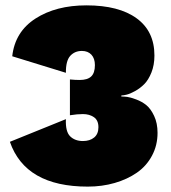

<svg xmlns="http://www.w3.org/2000/svg" viewBox="-20 -690 640 720"><path d="M309.1 9.8Q75.2 9.8 17.1 -158.2L227.1 -243.2Q225.1 -196.3 243.2 -178.7Q261.2 -161.1 291 -161.1Q316.9 -161.1 333 -174.3Q349.1 -187.5 349.1 -212.9Q349.1 -238.8 332.3 -250.5Q315.4 -262.2 291 -262.2Q269.5 -262.2 242.2 -257.8V-392.1Q261.7 -390.1 278.8 -390.1Q308.1 -390.1 322 -403.3Q335.9 -416.5 335.9 -445.8Q335.9 -470.7 322.8 -484.9Q309.6 -499 287.1 -499Q260.3 -499 243.4 -480.5Q226.6 -461.9 227.1 -417L25.9 -479Q36.1 -570.8 113 -620.4Q189.9 -669.9 304.2 -669.9Q425.8 -669.9 492.4 -621.3Q559.1 -572.8 559.1 -481.9Q559.1 -446.3 547.9 -418.2Q536.6 -390.1 521 -374.5Q505.4 -358.9 486.8 -348.6Q468.3 -338.4 455.6 -335.2Q442.9 -332 435.1 -332V-328.1Q444.8 -328.1 457 -326.7Q469.2 -325.2 490.7 -317.1Q512.2 -309.1 528.8 -295.7Q545.4 -282.2 558.1 -255.1Q570.8 -228 570.8 -191.9Q570.8 -145 550 -106.2Q529.3 -67.4 493.4 -42.5Q457.5 -17.6 410.2 -3.9Q362.8 9.8 309.1 9.8Z"/></svg>

Font: Work Sans Black
Style: Regular
Weight: 900
Designer: Wei Huang
Foundry: Wei Huang
Version: Version 2.012